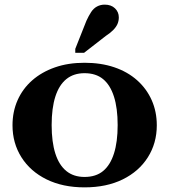

<svg xmlns="http://www.w3.org/2000/svg" viewBox="-20 -799 731 829"><path d="M657 -258Q657 -181 618.5 -120Q580 -59 510 -24.5Q440 10 345 10Q251 10 181 -24.5Q111 -59 72.5 -120Q34 -181 34 -258Q34 -317 56 -366.5Q78 -416 119 -452Q160 -488 217 -508Q274 -528 345 -528Q416 -528 473.5 -508.5Q531 -489 572 -452.5Q613 -416 635 -366.5Q657 -317 657 -258ZM203 -259Q203 -186 219 -136Q235 -86 266.5 -60.5Q298 -35 345 -35Q394 -35 425 -60.5Q456 -86 472 -136Q488 -186 488 -259Q488 -332 472 -382Q456 -432 425 -457.5Q394 -483 345 -483Q298 -483 266.5 -457.5Q235 -432 219 -382Q203 -332 203 -259ZM353 -709Q363 -731 373.5 -747Q384 -763 399 -771Q414 -779 432 -779Q460 -779 476.5 -763Q493 -747 493 -724Q493 -709 487.5 -696Q482 -683 469.5 -670Q457 -657 437 -644L343 -571H305V-588Z"/></svg>

Font: Roboto Serif 120pt Expanded SemiBold
Style: Regular
Weight: 600
Width: 7
Designer: Greg Gazdowicz
Foundry: Commercial Type
Version: Version 1.008